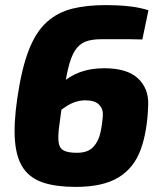

<svg xmlns="http://www.w3.org/2000/svg" viewBox="-20 -722 636 754"><path d="M277 12Q202 12 151 -4.5Q100 -21 72.5 -60Q45 -99 39 -166.5Q33 -234 48 -337Q65 -453 93 -525Q121 -597 164 -635.5Q207 -674 264 -688Q321 -702 395 -702Q413 -702 439.5 -701Q466 -700 497.5 -696Q529 -692 563 -682L539 -567Q511 -568 490 -568Q469 -568 443.5 -568Q418 -568 378 -568Q340 -568 315.5 -558.5Q291 -549 274.5 -523.5Q258 -498 247 -450.5Q236 -403 226 -327Q217 -263 212 -223Q207 -183 210.5 -161Q214 -139 231 -130.5Q248 -122 282 -122Q325 -122 346 -144.5Q367 -167 374.5 -201.5Q382 -236 384 -271Q385 -295 368.5 -311.5Q352 -328 315 -328Q276 -328 239 -303.5Q202 -279 152 -238L149 -307Q181 -359 216.5 -391Q252 -423 294 -438.5Q336 -454 389 -454Q479 -454 521.5 -414.5Q564 -375 562 -311Q559 -207 532.5 -134.5Q506 -62 445 -25Q384 12 277 12Z"/></svg>

Font: Exo 2 ExtraBold
Style: Italic
Weight: 800
Italic angle: -8°
Designer: Natanael Gama
Foundry: Natanael Gama
Version: Version 2.010